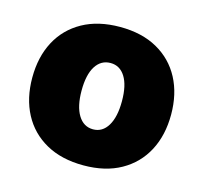

<svg xmlns="http://www.w3.org/2000/svg" viewBox="-87 -649 798 754"><g transform="rotate(15 312.5 -272.0)"><path d="M313 9.8Q224.1 9.8 160.6 -25.6Q97.2 -61 63.7 -124.3Q30.3 -187.5 30.3 -271.5Q30.3 -355.5 63.7 -418.7Q97.2 -481.9 160.6 -517.3Q224.1 -552.7 313 -552.7Q401.9 -552.7 464.8 -517.3Q527.8 -481.9 561.3 -418.7Q594.7 -355.5 594.7 -271.5Q594.7 -187.5 561.3 -124.3Q527.8 -61 464.8 -25.6Q401.9 9.8 313 9.8ZM313 -136.7Q351.1 -136.7 372.8 -172.6Q394.5 -208.5 394.5 -272.5Q394.5 -336.9 372.8 -371.6Q351.1 -406.2 313 -406.2Q274.4 -406.2 252.4 -371.6Q230.5 -336.9 230.5 -272.5Q230.5 -208.5 252.4 -172.6Q274.4 -136.7 313 -136.7Z"/></g></svg>

Font: Inter Black
Style: Regular
Weight: 900
Designer: Rasmus Andersson
Foundry: rsms
Version: Version 4.000;git-a52131595